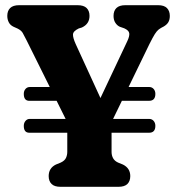

<svg xmlns="http://www.w3.org/2000/svg" viewBox="-20 -720 684 740"><path d="M391.3 -211 268.3 -190.4 83.2 -563.1Q73.2 -583.3 67.5 -593.1Q61.8 -602.9 47.8 -609.9L32.4 -616.8Q19.6 -622.7 13.9 -633.9Q8.1 -645 8.1 -658.7Q8.1 -678.2 19.2 -689.1Q30.4 -700 53.7 -700H278.8Q302.7 -700 313.8 -689.1Q325 -678.2 325 -658.7Q325 -627.8 295.6 -614L283.6 -610.4Q261.9 -600 261.3 -587.3Q260.8 -574.5 271.7 -550.3L395.8 -279.7L318 -237.9L470.5 -561.1Q479.7 -580.4 478.2 -591.6Q476.8 -602.8 459.1 -610.8L441.4 -617Q431.4 -621.6 424.5 -632.3Q417.6 -642.9 417.6 -658.7Q417.6 -678.2 428.7 -689.1Q439.9 -700 463.2 -700H589.3Q612.7 -700 623.6 -688.8Q634.5 -677.6 634.5 -658.7Q634.5 -644.4 629 -634.8Q623.5 -625.1 610.6 -617.6L603.3 -613.8Q596.4 -610 590.3 -605.2Q584.3 -600.3 576.6 -588.4Q569 -576.4 556.1 -550.6ZM239.3 -270.8H410V-134.7Q410 -120.9 415.9 -110.2Q421.8 -99.5 434.9 -93.5L453.8 -85.8Q482.1 -71.7 482.1 -41.3Q482.1 -21.9 471 -10.9Q459.9 0 436.5 0H213.2Q189.9 0 178.8 -10.9Q167.6 -21.9 167.6 -41.3Q167.6 -72.1 195.4 -85.8L214.3 -93.5Q229.5 -100.7 234.4 -111.6Q239.3 -122.5 239.3 -134.7ZM71.7 -234.9Q71.7 -246.3 78.3 -254Q84.9 -261.7 94.5 -261.7H554.6Q565.5 -261.7 572.1 -254.1Q578.8 -246.4 578.8 -235Q578.8 -208.4 554.6 -208.4H93Q71.7 -208.4 71.7 -234.9ZM411.2 -331.5 429.1 -384.7H554.6Q565.5 -384.7 572.1 -377.2Q578.8 -369.7 578.8 -358.2Q578.8 -331.5 554.6 -331.5ZM71.7 -358.2Q71.7 -369.7 78.3 -377.2Q84.9 -384.6 94.5 -384.6H277.6L300 -331.4H93Q71.7 -331.4 71.7 -358.2Z"/></svg>

Font: Fraunces 144pt S100 Black
Style: Regular
Weight: 900
Version: Version 1.000